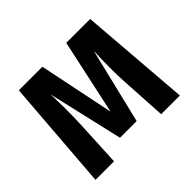

<svg xmlns="http://www.w3.org/2000/svg" viewBox="-126 -697 864 864"><g transform="rotate(-45 306.5 -264.5)"><path d="M533 -529 575 0H456L443 -221Q438 -302 443 -416L356 -56H250L167 -415Q171 -317 167 -221L156 0H38L79 -529H229L303 -169L381 -529Z"/></g></svg>

Font: Fira Sans Condensed Medium
Style: Regular
Weight: 500
Width: 3
Designer: Carrois Corporate & Edenspiekermann AG
Foundry: Carrois Corporate GbR & Edenspiekermann AG
Version: Version 4.203;PS 004.203;hotconv 1.0.88;makeotf.lib2.5.64775